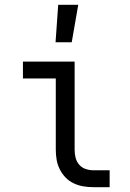

<svg xmlns="http://www.w3.org/2000/svg" viewBox="-20 -775 540 795"><path d="M210 -600 221 -755H304L277 -600ZM366 0Q345 0 324.5 -3.5Q304 -7 285 -16Q266 -25 251.5 -40Q237 -55 227.5 -74Q218 -93 214.5 -113.5Q211 -134 211 -155V-450H75V-520H289V-155Q289 -138 293 -122Q297 -106 307.5 -93.5Q318 -81 334 -75.5Q350 -70 366 -70H434V0Z"/></svg>

Font: Iosevka Term SS14
Style: Regular
Weight: 400
Monospace: yes
Designer: Belleve Invis
Foundry: Belleve Invis
Version: Version 24.1.1; ttfautohint (v1.8.4)